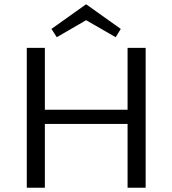

<svg xmlns="http://www.w3.org/2000/svg" viewBox="-20 -883 811 903"><path d="M665 -658V0H580V-300H191V0H106V-658H191V-367H580V-658ZM524 -708 385 -788 247 -708 222 -747 385 -863 548 -747Z"/></svg>

Font: Ysabeau Medium
Style: Regular
Weight: 500
Designer: Christian Thalmann (Catharsis Fonts)
Version: Version 0.003